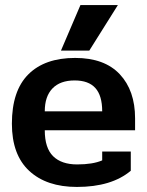

<svg xmlns="http://www.w3.org/2000/svg" viewBox="-20 -724 581 759"><path d="M298 -704H446L333 -524H221ZM27 -235Q27 -365 92 -430Q157 -495 277 -495Q393 -495 453.5 -430.5Q514 -366 514 -256V-209H157Q157 -139 190 -106.5Q223 -74 285 -74Q347 -74 384 -90V-125H497V-49Q421 15 284 15Q164 15 95.5 -48.5Q27 -112 27 -235ZM384 -284Q384 -346 357 -376Q330 -406 275 -406Q218 -406 187.5 -374.5Q157 -343 157 -284Z"/></svg>

Font: Pridi Medium
Style: Regular
Weight: 500
Designer: Katatrad Team
Foundry: CadsonDemak
Version: Version 1.001